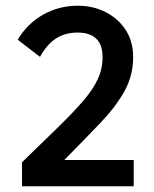

<svg xmlns="http://www.w3.org/2000/svg" viewBox="-20 -652 540 672"><path d="M57 0V-84Q129 -154 182 -205.5Q235 -257 270 -297.5Q305 -338 322 -374.5Q339 -411 339 -452Q339 -538 251 -538Q209 -538 177 -518Q145 -498 120 -453L42 -513Q76 -570 131.5 -601Q187 -632 252 -632Q306 -632 350 -609.5Q394 -587 420 -547Q446 -507 446 -452Q446 -388 416 -333.5Q386 -279 331.5 -222Q277 -165 205 -92H448V0Z"/></svg>

Font: Inconsolata
Style: Bold
Weight: 700
Monospace: yes
Designer: Raph Levien, Cyreal, Brenton Simpson
Foundry: Raph Levien, Cyreal, Google
Version: Version 3.100; ttfautohint (v1.8.4.7-5d5b)